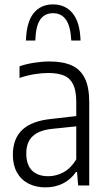

<svg xmlns="http://www.w3.org/2000/svg" viewBox="-20 -822 478 851"><path d="M375.5 -369V0H326.5L321.5 -60H317Q293.5 -26 258.8 -8.8Q224 8.5 181.5 8.5Q138.5 8.5 105.8 -8.5Q73 -25.5 55 -58Q37 -90.5 37 -136Q37 -207.5 79.2 -247Q121.5 -286.5 209 -295L318 -307.5V-371Q318 -420 304.2 -448Q290.5 -476 263.5 -487.2Q236.5 -498.5 193 -498.5Q165 -498.5 131.8 -493Q98.5 -487.5 66.5 -476.5V-528Q94 -538 130.5 -543.8Q167 -549.5 199.5 -549.5Q259 -549.5 297.5 -532.2Q336 -515 355.8 -475.5Q375.5 -436 375.5 -369ZM318 -115.5V-262L212 -251Q153 -245 124.8 -218.2Q96.5 -191.5 96.5 -142.5Q96.5 -91.5 121.8 -66.2Q147 -41 194.5 -41Q229 -41 261.5 -58.5Q294 -76 318 -115.5ZM215 -802.5Q269.5 -802.5 302 -763Q334.5 -723.5 337 -642.5H296Q292.5 -706.5 272.2 -735Q252 -763.5 215 -763.5Q178 -763.5 158.2 -735Q138.5 -706.5 136.5 -642.5H95Q97.5 -724 128.8 -763.2Q160 -802.5 215 -802.5Z"/></svg>

Font: Encode Sans Condensed Light
Style: Regular
Weight: 300
Width: 3
Designer: Multiple Designers
Foundry: Impallari Type
Version: Version 2.000